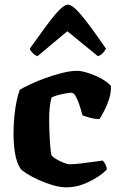

<svg xmlns="http://www.w3.org/2000/svg" viewBox="-20 -804 510 824"><path d="M265 0Q238 0 206 -9.5Q174 -19 144.5 -32.5Q115 -46 94 -59.5Q73 -73 68 -80Q51 -106 44.5 -146.5Q38 -187 38 -230Q38 -267 41.5 -303.5Q45 -340 51.5 -371Q58 -402 65 -419Q80 -428 109.5 -442Q139 -456 175 -469Q211 -482 247 -491Q283 -500 311 -500Q327 -500 348 -494Q369 -488 391 -478.5Q413 -469 430 -457.5Q447 -446 456 -435Q457 -406 448.5 -380Q440 -354 429 -332Q418 -310 407 -293Q387 -293 367 -298.5Q347 -304 334 -309Q328 -332 320.5 -354.5Q313 -377 304.5 -391.5Q296 -406 287 -406Q278 -406 261 -403Q244 -400 227.5 -395.5Q211 -391 202 -386Q199 -379 196.5 -364.5Q194 -350 192.5 -332Q191 -314 191 -295Q191 -266 192.5 -230.5Q194 -195 196.5 -168Q199 -141 202 -136Q205 -132 214.5 -125.5Q224 -119 236.5 -113Q249 -107 260.5 -103Q272 -99 277 -99Q296 -99 327 -102.5Q358 -106 385 -110Q412 -114 421 -115Q425 -111 430.5 -102Q436 -93 439 -78Q428 -64 401 -46Q374 -28 339 -14Q304 0 265 0ZM141 -563Q129 -567 120.5 -576Q112 -585 107 -594Q144 -646 175.5 -689Q207 -732 231.5 -758Q256 -784 271 -784Q287 -784 311.5 -758.5Q336 -733 367.5 -690Q399 -647 435 -595Q431 -588 422.5 -577.5Q414 -567 400 -563L269 -670Z"/></svg>

Font: Texturina Medium 12pt ExtraBold
Style: Regular
Weight: 800
Version: Version 1.002